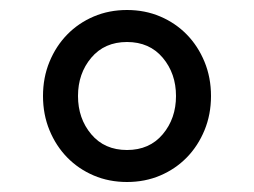

<svg xmlns="http://www.w3.org/2000/svg" viewBox="-20 -730 508 384"><path d="M234 -366Q198 -366 167.5 -379Q137 -392 114.5 -415Q92 -438 79 -469.5Q66 -501 66 -538Q66 -575 79 -606.5Q92 -638 114.5 -661Q137 -684 167.5 -697Q198 -710 234 -710Q270 -710 300.5 -697Q331 -684 353.5 -661Q376 -638 389 -606.5Q402 -575 402 -538Q402 -501 389 -469.5Q376 -438 353.5 -415Q331 -392 300.5 -379Q270 -366 234 -366ZM234 -430Q279 -430 305.5 -461.5Q332 -493 332 -538Q332 -583 305.5 -614.5Q279 -646 234 -646Q189 -646 162.5 -614.5Q136 -583 136 -538Q136 -493 162.5 -461.5Q189 -430 234 -430Z"/></svg>

Font: IBM Plex Sans
Style: Regular
Weight: 400
Designer: Mike Abbink, Paul van der Laan, Pieter van Rosmalen
Foundry: Bold Monday
Version: Version 3.005